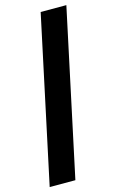

<svg xmlns="http://www.w3.org/2000/svg" viewBox="-136 -754 623 1018"><g transform="rotate(-15 175.5 -245.5)"><path d="M4 209 198 -700H339L145 209Z"/></g></svg>

Font: Red Hat Text
Style: Italic
Weight: 300
Italic angle: -12°
Designer: Pentagram, MCKL
Foundry: Pentagram, MCKL
Version: Version 1.023